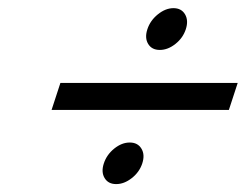

<svg xmlns="http://www.w3.org/2000/svg" viewBox="-20 -471 612 478"><path d="M303 -116.2Q322.8 -116.2 332 -101.1Q341.3 -85.9 334.2 -64.2Q327.1 -42.5 308.1 -27.6Q289.1 -12.7 269.3 -12.7Q249.5 -12.7 240.5 -27.6Q231.4 -42.5 238.5 -64.2Q245.6 -85.9 264.4 -101.1Q283.2 -116.2 303 -116.2ZM411.9 -450.7Q431.6 -450.7 440.7 -435.3Q449.7 -419.9 442.6 -398.2Q435.5 -376.5 416.7 -361.6Q397.9 -346.7 377.9 -346.7Q357.9 -346.7 348.9 -361.6Q339.8 -376.5 346.9 -398.2Q354 -419.9 373 -435.3Q392.1 -450.7 411.9 -450.7ZM549.8 -197.3H108.4L130.4 -264.6H571.8Z"/></svg>

Font: RIT Rachana
Style: Italic
Weight: 400
Designer: Hussain KH
Version: 1.5.2